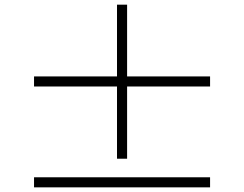

<svg xmlns="http://www.w3.org/2000/svg" viewBox="-20 -808 1040 818"><path d="M521.5 -439.5V-131.8H478.5V-439.5H125V-482.4H478.5V-788.1H521.5V-482.4H875V-439.5ZM125 -9.8V-52.7H875V-9.8Z"/></svg>

Font: GenYoMin JP Light
Style: Regular
Weight: 300
Version: Version 1.001;PS 1;hotconv 16.6.51;makeotf.lib2.5.65220 DEVE